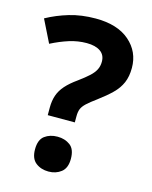

<svg xmlns="http://www.w3.org/2000/svg" viewBox="-112 -798 700 884"><g transform="rotate(15 238.5 -355.5)"><path d="M135 -273Q135 -306 144 -332Q153 -358 173.5 -381Q194 -404 228 -428Q258 -450 276.5 -467Q295 -484 303.5 -501Q312 -518 312 -539Q312 -571 288.5 -587.5Q265 -604 223 -604Q181 -604 140 -591Q99 -578 56 -556L3 -663Q52 -690 109 -707Q166 -724 234 -724Q338 -724 395.5 -674Q453 -624 453 -547Q453 -506 440 -476Q427 -446 401 -420.5Q375 -395 336 -366Q307 -345 291 -330Q275 -315 269.5 -301Q264 -287 264 -266V-237H135ZM119 -70Q119 -116 144 -134.5Q169 -153 205 -153Q240 -153 265 -134.5Q290 -116 290 -70Q290 -26 265 -6.5Q240 13 205 13Q169 13 144 -6.5Q119 -26 119 -70Z"/></g></svg>

Font: Noto Sans Bamum
Style: Regular
Weight: 400
Designer: Monotype Design Team
Foundry: Monotype Imaging Inc.
Version: Version 2.001